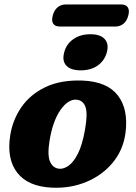

<svg xmlns="http://www.w3.org/2000/svg" viewBox="-20 -850 624 883"><path d="M359 -479.5Q473 -475 522.2 -410.8Q571.5 -346.5 557 -237.5Q546 -158.5 497.5 -100.8Q449 -43 376 -13Q303 17 218.5 13Q109 8 59.5 -55.5Q10 -119 27 -227Q38 -298.5 78.5 -357.2Q119 -416 189.2 -449.5Q259.5 -483 359 -479.5ZM252 -74Q272.5 -72 295.2 -87.8Q318 -103.5 338.2 -143.2Q358.5 -183 371 -254Q384 -327 373.2 -357.8Q362.5 -388.5 332.5 -391.5Q294 -395 258.5 -344.8Q223 -294.5 208 -204Q197 -136 210.2 -106.5Q223.5 -77 252 -74ZM351.5 -526.5Q305 -526.5 284.8 -548.5Q264.5 -570.5 275.5 -610Q285.5 -648 317.5 -670.2Q349.5 -692.5 395.5 -692.5Q442 -692.5 461.8 -670.2Q481.5 -648 471.5 -610Q461 -571 429.5 -548.8Q398 -526.5 351.5 -526.5ZM222.5 -778Q229 -803.5 245 -816.5Q261 -829.5 282 -829.5H538Q559 -829.5 567.8 -816.2Q576.5 -803 570 -778.5Q563.5 -753.5 547.8 -740.8Q532 -728 510.5 -728H255Q233.5 -728 224.8 -741Q216 -754 222.5 -778Z"/></svg>

Font: Fraunces 9pt S100
Style: Bold Italic
Weight: 700
Italic angle: -16°
Version: Version 1.000; ttfautohint (v1.8.3)